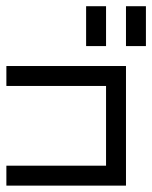

<svg xmlns="http://www.w3.org/2000/svg" viewBox="-20 -582 478 602"><path d="M0 0V-62.5H62.5V0ZM62.5 0V-62.5H125V0ZM125 0V-62.5H187.5V0ZM187.5 0V-62.5H250V0ZM250 0V-62.5H312.5V0ZM312.5 0V-62.5H375V0ZM312.5 -62.5V-125H375V-62.5ZM312.5 -125V-187.5H375V-125ZM312.5 -187.5V-250H375V-187.5ZM312.5 -250V-312.5H375V-250ZM312.5 -312.5V-375H375V-312.5ZM250 -312.5V-375H312.5V-312.5ZM187.5 -312.5V-375H250V-312.5ZM125 -312.5V-375H187.5V-312.5ZM62.5 -312.5V-375H125V-312.5ZM0 -312.5V-375H62.5V-312.5ZM250 -500V-562.5H312.5V-500ZM250 -437.5V-500H312.5V-437.5ZM375 -500V-562.5H437.5V-500ZM375 -437.5V-500H437.5V-437.5Z"/></svg>

Font: AprilSans
Style: Regular
Weight: 400
Designer: typesprite
Version: Version 1.001;PS 001.001;hotconv 1.0.88;makeotf.lib2.5.64775